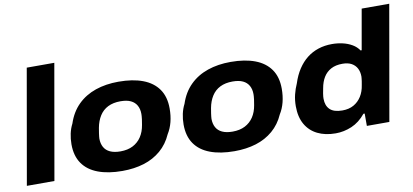

<svg xmlns="http://www.w3.org/2000/svg" viewBox="-69 -953 2571 1194"><g transform="rotate(-10 1217.0 -356.0)"><path d="M18 0 145 -724H319L192 0Z M620 12Q531 12 467 -12Q403 -36 369.5 -84.5Q336 -133 336 -206Q336 -241 343 -273Q350 -305 364 -332Q387 -402 433.5 -448Q480 -494 545.5 -516.5Q611 -539 691 -539Q781 -539 844.5 -515Q908 -491 942 -442.5Q976 -394 976 -320Q976 -274 966 -235Q956 -196 936 -164Q910 -105 864 -65.5Q818 -26 756.5 -7Q695 12 620 12ZM629 -110Q675 -110 708 -127Q741 -144 761.5 -175Q782 -206 789 -249Q793 -271 794.5 -283.5Q796 -296 796.5 -303.5Q797 -311 797 -317Q797 -348 784.5 -370.5Q772 -393 747 -405Q722 -417 682 -417Q636 -417 603 -400.5Q570 -384 550 -352.5Q530 -321 522 -278Q518 -257 516.5 -244.5Q515 -232 514 -224.5Q513 -217 513 -211Q513 -180 525.5 -157Q538 -134 564 -122Q590 -110 629 -110Z M1328 12Q1239 12 1175 -12Q1111 -36 1077.5 -84.5Q1044 -133 1044 -206Q1044 -241 1051 -273Q1058 -305 1072 -332Q1095 -402 1141.5 -448Q1188 -494 1253.5 -516.5Q1319 -539 1399 -539Q1489 -539 1552.5 -515Q1616 -491 1650 -442.5Q1684 -394 1684 -320Q1684 -274 1674 -235Q1664 -196 1644 -164Q1618 -105 1572 -65.5Q1526 -26 1464.5 -7Q1403 12 1328 12ZM1337 -110Q1383 -110 1416 -127Q1449 -144 1469.5 -175Q1490 -206 1497 -249Q1501 -271 1502.5 -283.5Q1504 -296 1504.5 -303.5Q1505 -311 1505 -317Q1505 -348 1492.5 -370.5Q1480 -393 1455 -405Q1430 -417 1390 -417Q1344 -417 1311 -400.5Q1278 -384 1258 -352.5Q1238 -321 1230 -278Q1226 -257 1224.5 -244.5Q1223 -232 1222 -224.5Q1221 -217 1221 -211Q1221 -180 1233.5 -157Q1246 -134 1272 -122Q1298 -110 1337 -110Z M1967 12Q1901 12 1852.5 -12Q1804 -36 1777.5 -82.5Q1751 -129 1751 -197Q1751 -236 1759.5 -270.5Q1768 -305 1782 -336Q1798 -386 1823 -424Q1848 -462 1880.5 -487.5Q1913 -513 1953 -526Q1993 -539 2039 -539Q2074 -539 2106.5 -531.5Q2139 -524 2165.5 -508.5Q2192 -493 2208 -469H2215L2260 -724H2434L2307 0H2165V-78H2157Q2118 -30 2068.5 -9Q2019 12 1967 12ZM2032 -121Q2074 -121 2104 -138Q2134 -155 2153 -185Q2172 -215 2178 -256Q2181 -270 2182 -279.5Q2183 -289 2184 -296Q2185 -303 2185 -308Q2185 -338 2173.5 -360Q2162 -382 2139.5 -394.5Q2117 -407 2082 -407Q2039 -407 2009.5 -391Q1980 -375 1962.5 -346.5Q1945 -318 1938 -278Q1934 -258 1932 -246Q1930 -234 1929.5 -226.5Q1929 -219 1929 -213Q1929 -169 1954 -145Q1979 -121 2032 -121Z"/></g></svg>

Font: Archivo SemiExpanded ExtraBold
Style: Italic
Weight: 800
Width: 6
Italic angle: -10°
Designer: Hector Gatti
Foundry: Omnibus-Type
Version: Version 2.001